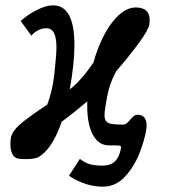

<svg xmlns="http://www.w3.org/2000/svg" viewBox="-20 -571 640 721"><path d="M239 89 280 25.5Q298 40 317 45.5Q336 51 365 51Q395 51 411.8 34.8Q428.5 18.5 434.5 -15.5Q435 -22 431 -23.5Q427 -25 411 -25H389.5Q350.5 -25 329 -64.5Q307.5 -104 307.5 -172.5L308 -190.5Q257 -147.5 211.5 -113.5Q175 -7 120.5 21Q103 26.5 77 26.5L60.5 26Q37.5 26 28.2 10.2Q19 -5.5 19 -29Q19 -40.5 21 -53.5Q25.5 -79.5 59.8 -108Q94 -136.5 157.5 -178Q177 -231.5 183 -284.5L185 -303Q192 -366 192 -393.5Q192 -427.5 183.2 -446.2Q174.5 -465 153 -465Q137.5 -465 121.8 -456.5Q106 -448 98 -437L57.5 -492Q86 -517.5 119.8 -534.2Q153.5 -551 179 -551Q259.5 -551 259.5 -402Q259.5 -333.5 242 -235.5Q266 -254 279 -270Q300 -291 331 -336.5Q348 -397.5 373.5 -444.2Q399 -491 429.2 -517Q459.5 -543 489.5 -543Q542 -543 542 -495.5Q542 -487.5 540.5 -477.5Q537 -458 501.5 -409.5Q466 -361 416 -303Q391 -256.5 383 -211.5Q378.5 -188 375.5 -168.5Q372.5 -149 372.5 -138.5Q372.5 -123 378.8 -115.5Q385 -108 399.2 -105.5Q413.5 -103 442 -103Q449.5 -103 455.2 -107.5Q461 -112 468 -120.5Q476.5 -130.5 482.5 -135.2Q488.5 -140 497.5 -140Q513.5 -140 522 -129.8Q530.5 -119.5 530.5 -100.5Q530.5 -92.5 529 -82.5Q522.5 -44 503.5 4.8Q484.5 53.5 449.8 91.8Q415 130 366 130Q301.5 130 239 89Z"/></svg>

Font: JuliaMono
Style: Bold Italic
Weight: 700
Italic angle: -9°
Monospace: yes
Designer: cormullion
Foundry: corm
Version: Version 0.057; ttfautohint (v1.8.4)